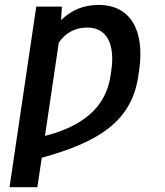

<svg xmlns="http://www.w3.org/2000/svg" viewBox="-20 -573 685 796"><path d="M19.5 203.1H134.9L153.1 81C381.4 17.8 525.6 -65 553.6 -258.9L557.2 -283.4C579.9 -443.9 523.8 -552.6 388.5 -552.6C324.9 -552.6 273.8 -529.8 233.3 -489.3L236.5 -545.5H130.3ZM166.5 -9.6 223.7 -396.3C250 -434.3 288 -458.8 341.3 -458.8C430.8 -458.8 455.3 -378.6 441.8 -283.4L438.2 -258.9C418 -119 310 -46.2 166.5 -9.6Z"/></svg>

Font: Magic Ui Pro Medium
Style: Italic
Weight: 500
Italic angle: -9.39999°
Designer: Stefan Endress, Andreas Faust
Version: Version 1.000;FEAKit 1.0